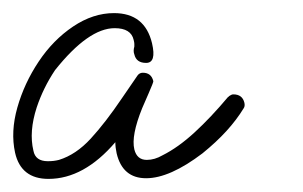

<svg xmlns="http://www.w3.org/2000/svg" viewBox="-115 -609 462 293"><path d="M-41 -336Q-83 -336 -92 -376Q-99 -408 -88.5 -445Q-78 -482 -56 -515Q-34 -548 -3.5 -568.5Q27 -589 59 -589Q106 -589 117 -543Q124 -513 108 -513Q93 -513 90 -526Q88 -531 90 -538Q90 -539 90 -540Q90 -541 90 -542Q90 -544 89 -548Q85 -566 60 -566Q20 -566 -31 -502Q-49 -475 -59 -445Q-71 -408 -64 -379Q-61 -363 -42 -363Q-37 -363 -33 -363.5Q-29 -364 -25 -365Q1 -373 23.5 -397.5Q46 -422 71 -459L95 -494Q98 -498 103 -498Q116 -498 119 -485Q119 -483 112 -467L102 -444Q85 -402 90 -381Q94 -365 109 -365Q121 -365 133 -372Q157 -384 182 -407Q207 -430 233 -461Q233 -461 233.5 -461Q234 -461 234 -462Q236 -463 237.5 -464Q239 -465 241 -465Q255 -465 258 -452Q259 -447 257 -444Q246 -426 230.5 -409Q215 -392 194 -375Q144 -337 108 -337Q72 -337 63 -375Q61 -384 61 -392Q13 -336 -41 -336Z"/></svg>

Font: Oooh Baby
Style: Normal
Weight: 400
Designer: Robert E. Leuschke
Foundry: Robert E. Leuschke
Version: Version 1.011; ttfautohint (v1.8.3)